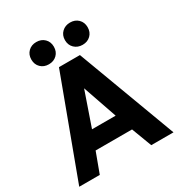

<svg xmlns="http://www.w3.org/2000/svg" viewBox="-207 -1043 1103 1182"><g transform="rotate(-30 344.5 -452.0)"><path d="M10 0 270 -700H419L680 0H522L468 -143H209L156 0ZM255 -267H423L339 -510ZM226 -746Q191 -746 168.5 -768Q146 -790 146 -825Q146 -860 168.5 -882Q191 -904 226 -904Q261 -904 283.5 -882Q306 -860 306 -825Q306 -790 283.5 -768Q261 -746 226 -746ZM466 -746Q431 -746 408 -768Q385 -790 385 -825Q385 -860 408 -882Q431 -904 466 -904Q501 -904 523.5 -882Q546 -860 546 -825Q546 -790 523.5 -768Q501 -746 466 -746Z"/></g></svg>

Font: Golos Text SemiBold
Style: Regular
Weight: 600
Designer: A.Korolkova, Vitaly Kuzmin
Foundry: ParaType Ltd
Version: Version 2.004